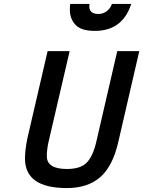

<svg xmlns="http://www.w3.org/2000/svg" viewBox="-20 -945 728 976"><path d="M434 -913Q434 -874 480 -874Q504 -874 522.5 -888Q541 -902 549 -925H647Q603 -788 462 -788Q392 -788 363.5 -819Q335 -850 335 -895Q335 -909 337 -925H435Q434 -918 434 -913ZM227 -225Q218 -185 218 -151Q218 -86 320 -86Q389 -86 420.5 -118Q452 -150 469 -222L576 -685H688L581 -222Q553 -100 489.5 -44.5Q426 11 320 11Q107 11 107 -139Q107 -181 119 -241L222 -685H334Z"/></svg>

Font: Titillium Web
Style: SemiBold Italic
Weight: 600
Italic angle: -13°
Version: Version 1.001;PS 57.000;hotconv 1.0.70;makeotf.lib2.5.55311